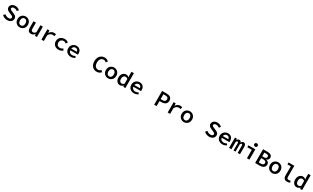

<svg xmlns="http://www.w3.org/2000/svg" viewBox="750 -4313 12899 7902"><g transform="rotate(30 7200.0 -362.0)"><path d="M302 12Q233 12 170 -13Q107 -38 58 -84L126 -163Q163 -130 210 -109.5Q257 -89 309 -89Q366 -89 396 -111.5Q426 -134 426 -168Q426 -197 412 -214.5Q398 -232 373.5 -244Q349 -256 316 -269L227 -308Q193 -322 160.5 -344Q128 -366 107.5 -400Q87 -434 87 -482Q87 -534 116 -575.5Q145 -617 196.5 -641.5Q248 -666 314 -666Q374 -666 428.5 -643.5Q483 -621 524 -583L464 -509Q431 -536 394.5 -550.5Q358 -565 308 -565Q262 -565 233 -545Q204 -525 204 -488Q204 -463 220 -447Q236 -431 261.5 -419Q287 -407 316 -396L402 -359Q444 -343 476 -320Q508 -297 526 -263.5Q544 -230 544 -182Q544 -129 515 -85Q486 -41 432 -14.5Q378 12 302 12Z M900 12Q835 12 779 -18.5Q723 -49 688 -106.5Q653 -164 653 -245Q653 -327 688 -384.5Q723 -442 779 -472.5Q835 -503 900 -503Q965 -503 1021 -472.5Q1077 -442 1112 -384.5Q1147 -327 1147 -245Q1147 -164 1112 -106.5Q1077 -49 1021 -18.5Q965 12 900 12ZM900 -82Q940 -82 969 -102Q998 -122 1013 -159Q1028 -196 1028 -245Q1028 -294 1013 -331Q998 -368 969 -388.5Q940 -409 900 -409Q860 -409 831.5 -388.5Q803 -368 787.5 -331Q772 -294 772 -245Q772 -196 787.5 -159Q803 -122 831.5 -102Q860 -82 900 -82Z M1434 12Q1348 12 1309 -40Q1270 -92 1270 -187V-491H1385V-202Q1385 -143 1405.5 -115Q1426 -87 1477 -87Q1511 -87 1539.5 -103.5Q1568 -120 1600 -160V-491H1715V0H1621L1612 -78H1608Q1573 -38 1531 -13Q1489 12 1434 12Z M1930 0V-491H2025L2035 -380H2038Q2075 -440 2129.5 -471.5Q2184 -503 2247 -503Q2277 -503 2299 -498Q2321 -493 2342 -483L2318 -386Q2294 -394 2275.5 -397.5Q2257 -401 2229 -401Q2179 -401 2131.5 -372Q2084 -343 2046 -271V0Z M2744 12Q2667 12 2605.5 -18.5Q2544 -49 2508.5 -106.5Q2473 -164 2473 -245Q2473 -327 2511.5 -384.5Q2550 -442 2614 -472.5Q2678 -503 2752 -503Q2812 -503 2858 -483.5Q2904 -464 2934 -434L2879 -362Q2850 -385 2820.5 -397Q2791 -409 2758 -409Q2709 -409 2671.5 -388.5Q2634 -368 2613 -331Q2592 -294 2592 -245Q2592 -196 2612.5 -159Q2633 -122 2669.5 -102Q2706 -82 2755 -82Q2797 -82 2832 -98Q2867 -114 2895 -136L2943 -62Q2901 -26 2849 -7Q2797 12 2744 12Z M3330 12Q3255 12 3194 -18.5Q3133 -49 3097 -106.5Q3061 -164 3061 -246Q3061 -326 3097 -383.5Q3133 -441 3191 -472Q3249 -503 3315 -503Q3388 -503 3438.5 -473Q3489 -443 3515.5 -390.5Q3542 -338 3542 -270Q3542 -253 3540.5 -237.5Q3539 -222 3537 -212H3144V-294H3463L3441 -268Q3441 -341 3408.5 -377.5Q3376 -414 3318 -414Q3277 -414 3244.5 -395Q3212 -376 3193 -338.5Q3174 -301 3174 -246Q3174 -189 3195.5 -152Q3217 -115 3255.5 -96Q3294 -77 3345 -77Q3384 -77 3417 -88Q3450 -99 3483 -118L3522 -46Q3483 -21 3434 -4.5Q3385 12 3330 12Z M4554 12Q4493 12 4439.5 -10Q4386 -32 4345.5 -75Q4305 -118 4282.5 -181Q4260 -244 4260 -325Q4260 -432 4299.5 -508.5Q4339 -585 4407.5 -625.5Q4476 -666 4562 -666Q4623 -666 4671 -641Q4719 -616 4749 -584L4685 -512Q4661 -537 4631 -551Q4601 -565 4562 -565Q4508 -565 4466.5 -536.5Q4425 -508 4402 -455Q4379 -402 4379 -328Q4379 -254 4402 -200Q4425 -146 4467 -117.5Q4509 -89 4565 -89Q4606 -89 4638 -106.5Q4670 -124 4698 -154L4762 -83Q4723 -37 4671 -12.5Q4619 12 4554 12Z M5100 12Q5035 12 4979 -18.5Q4923 -49 4888 -106.5Q4853 -164 4853 -245Q4853 -327 4888 -384.5Q4923 -442 4979 -472.5Q5035 -503 5100 -503Q5165 -503 5221 -472.5Q5277 -442 5312 -384.5Q5347 -327 5347 -245Q5347 -164 5312 -106.5Q5277 -49 5221 -18.5Q5165 12 5100 12ZM5100 -82Q5140 -82 5169 -102Q5198 -122 5213 -159Q5228 -196 5228 -245Q5228 -294 5213 -331Q5198 -368 5169 -388.5Q5140 -409 5100 -409Q5060 -409 5031.5 -388.5Q5003 -368 4987.5 -331Q4972 -294 4972 -245Q4972 -196 4987.5 -159Q5003 -122 5031.5 -102Q5060 -82 5100 -82Z M5663 12Q5569 12 5511 -56Q5453 -124 5453 -245Q5453 -325 5484 -383Q5515 -441 5565 -472Q5615 -503 5670 -503Q5712 -503 5744.5 -488Q5777 -473 5805 -445H5808L5802 -528V-706H5918V0H5823L5814 -57H5811Q5783 -29 5744 -8.5Q5705 12 5663 12ZM5691 -83Q5721 -83 5749 -97.5Q5777 -112 5802 -142V-363Q5776 -388 5750 -398Q5724 -408 5697 -408Q5663 -408 5634.5 -389Q5606 -370 5589 -334Q5572 -298 5572 -246Q5572 -167 5603.5 -125Q5635 -83 5691 -83Z M6330 12Q6255 12 6194 -18.5Q6133 -49 6097 -106.5Q6061 -164 6061 -246Q6061 -326 6097 -383.5Q6133 -441 6191 -472Q6249 -503 6315 -503Q6388 -503 6438.5 -473Q6489 -443 6515.5 -390.5Q6542 -338 6542 -270Q6542 -253 6540.5 -237.5Q6539 -222 6537 -212H6144V-294H6463L6441 -268Q6441 -341 6408.5 -377.5Q6376 -414 6318 -414Q6277 -414 6244.5 -395Q6212 -376 6193 -338.5Q6174 -301 6174 -246Q6174 -189 6195.5 -152Q6217 -115 6255.5 -96Q6294 -77 6345 -77Q6384 -77 6417 -88Q6450 -99 6483 -118L6522 -46Q6483 -21 6434 -4.5Q6385 12 6330 12Z M7288 0V-654H7503Q7575 -654 7631 -635Q7687 -616 7719.5 -572Q7752 -528 7752 -452Q7752 -380 7719.5 -333Q7687 -286 7630.5 -263Q7574 -240 7503 -240H7404V0ZM7404 -333H7494Q7567 -333 7602.5 -363Q7638 -393 7638 -452Q7638 -514 7601.5 -537.5Q7565 -561 7494 -561H7404Z M7930 0V-491H8025L8035 -380H8038Q8075 -440 8129.5 -471.5Q8184 -503 8247 -503Q8277 -503 8299 -498Q8321 -493 8342 -483L8318 -386Q8294 -394 8275.5 -397.5Q8257 -401 8229 -401Q8179 -401 8131.5 -372Q8084 -343 8046 -271V0Z M8700 12Q8635 12 8579 -18.5Q8523 -49 8488 -106.5Q8453 -164 8453 -245Q8453 -327 8488 -384.5Q8523 -442 8579 -472.5Q8635 -503 8700 -503Q8765 -503 8821 -472.5Q8877 -442 8912 -384.5Q8947 -327 8947 -245Q8947 -164 8912 -106.5Q8877 -49 8821 -18.5Q8765 12 8700 12ZM8700 -82Q8740 -82 8769 -102Q8798 -122 8813 -159Q8828 -196 8828 -245Q8828 -294 8813 -331Q8798 -368 8769 -388.5Q8740 -409 8700 -409Q8660 -409 8631.5 -388.5Q8603 -368 8587.5 -331Q8572 -294 8572 -245Q8572 -196 8587.5 -159Q8603 -122 8631.5 -102Q8660 -82 8700 -82Z M9902 12Q9833 12 9770 -13Q9707 -38 9658 -84L9726 -163Q9763 -130 9810 -109.5Q9857 -89 9909 -89Q9966 -89 9996 -111.5Q10026 -134 10026 -168Q10026 -197 10012 -214.5Q9998 -232 9973.5 -244Q9949 -256 9916 -269L9827 -308Q9793 -322 9760.5 -344Q9728 -366 9707.5 -400Q9687 -434 9687 -482Q9687 -534 9716 -575.5Q9745 -617 9796.5 -641.5Q9848 -666 9914 -666Q9974 -666 10028.5 -643.5Q10083 -621 10124 -583L10064 -509Q10031 -536 9994.5 -550.5Q9958 -565 9908 -565Q9862 -565 9833 -545Q9804 -525 9804 -488Q9804 -463 9820 -447Q9836 -431 9861.5 -419Q9887 -407 9916 -396L10002 -359Q10044 -343 10076 -320Q10108 -297 10126 -263.5Q10144 -230 10144 -182Q10144 -129 10115 -85Q10086 -41 10032 -14.5Q9978 12 9902 12Z M10530 12Q10455 12 10394 -18.5Q10333 -49 10297 -106.5Q10261 -164 10261 -246Q10261 -326 10297 -383.5Q10333 -441 10391 -472Q10449 -503 10515 -503Q10588 -503 10638.5 -473Q10689 -443 10715.5 -390.5Q10742 -338 10742 -270Q10742 -253 10740.5 -237.5Q10739 -222 10737 -212H10344V-294H10663L10641 -268Q10641 -341 10608.5 -377.5Q10576 -414 10518 -414Q10477 -414 10444.5 -395Q10412 -376 10393 -338.5Q10374 -301 10374 -246Q10374 -189 10395.5 -152Q10417 -115 10455.5 -96Q10494 -77 10545 -77Q10584 -77 10617 -88Q10650 -99 10683 -118L10722 -46Q10683 -21 10634 -4.5Q10585 12 10530 12Z M10846 0V-491H10935L10944 -429H10947Q10963 -461 10988 -482Q11013 -503 11056 -503Q11090 -503 11113 -482.5Q11136 -462 11145 -421Q11162 -457 11188 -480Q11214 -503 11257 -503Q11309 -503 11337.5 -462.5Q11366 -422 11366 -348V0H11255V-340Q11255 -405 11216 -405Q11196 -405 11182.5 -390Q11169 -375 11154 -343V0H11058V-340Q11058 -372 11049 -388.5Q11040 -405 11019 -405Q11000 -405 10986 -390Q10972 -375 10958 -343V0Z M11697 0V-400H11484V-491H11812V0ZM11746 -581Q11711 -581 11687.5 -602Q11664 -623 11664 -658Q11664 -693 11687.5 -714.5Q11711 -736 11746 -736Q11782 -736 11805 -714.5Q11828 -693 11828 -658Q11828 -623 11805 -602Q11782 -581 11746 -581Z M12086 0V-654H12289Q12356 -654 12408.5 -638.5Q12461 -623 12491 -588Q12521 -553 12521 -493Q12521 -447 12493.5 -406.5Q12466 -366 12408 -351V-347Q12479 -335 12517 -297Q12555 -259 12555 -192Q12555 -127 12523 -84Q12491 -41 12434.5 -20.5Q12378 0 12306 0ZM12202 -385H12279Q12347 -385 12377 -409Q12407 -433 12407 -479Q12407 -524 12376 -542.5Q12345 -561 12281 -561H12202ZM12202 -93H12294Q12366 -93 12403.5 -118.5Q12441 -144 12441 -200Q12441 -251 12404 -274Q12367 -297 12294 -297H12202Z M12900 12Q12835 12 12779 -18.5Q12723 -49 12688 -106.5Q12653 -164 12653 -245Q12653 -327 12688 -384.5Q12723 -442 12779 -472.5Q12835 -503 12900 -503Q12965 -503 13021 -472.5Q13077 -442 13112 -384.5Q13147 -327 13147 -245Q13147 -164 13112 -106.5Q13077 -49 13021 -18.5Q12965 12 12900 12ZM12900 -82Q12940 -82 12969 -102Q12998 -122 13013 -159Q13028 -196 13028 -245Q13028 -294 13013 -331Q12998 -368 12969 -388.5Q12940 -409 12900 -409Q12860 -409 12831.5 -388.5Q12803 -368 12787.5 -331Q12772 -294 12772 -245Q12772 -196 12787.5 -159Q12803 -122 12831.5 -102Q12860 -82 12900 -82Z M13600 12Q13515 12 13470.5 -38.5Q13426 -89 13426 -179V-615H13266V-706H13541V-173Q13541 -123 13566.5 -102.5Q13592 -82 13629 -82Q13648 -82 13668 -86.5Q13688 -91 13713 -101L13740 -16Q13705 -4 13674.5 4Q13644 12 13600 12Z M14063 12Q13969 12 13911 -56Q13853 -124 13853 -245Q13853 -325 13884 -383Q13915 -441 13965 -472Q14015 -503 14070 -503Q14112 -503 14144.5 -488Q14177 -473 14205 -445H14208L14202 -528V-706H14318V0H14223L14214 -57H14211Q14183 -29 14144 -8.5Q14105 12 14063 12ZM14091 -83Q14121 -83 14149 -97.5Q14177 -112 14202 -142V-363Q14176 -388 14150 -398Q14124 -408 14097 -408Q14063 -408 14034.5 -389Q14006 -370 13989 -334Q13972 -298 13972 -246Q13972 -167 14003.5 -125Q14035 -83 14091 -83Z"/></g></svg>

Font: Source Code Pro SemiBold
Style: Regular
Weight: 600
Monospace: yes
Designer: Paul D. Hunt, Teo Tuominen
Foundry: Adobe Systems Incorporated
Version: Version 1.018;hotconv 1.0.116;makeotfexe 2.5.65601